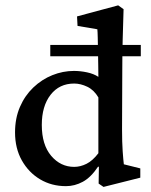

<svg xmlns="http://www.w3.org/2000/svg" viewBox="-20 -699 572 729"><path d="M373 10.7 354.5 -2 355.5 -65.4 352.5 -66.4Q325.2 -25.4 294.4 -8.8Q263.7 7.8 230.5 7.8Q175.8 7.8 132.3 -18.1Q88.9 -43.9 63 -89.8Q37.1 -135.7 37.1 -196.3Q37.1 -250 55.7 -293Q74.2 -335.9 106.4 -366.7Q138.7 -397.5 178.7 -413.6Q218.8 -429.7 260.7 -429.7Q285.2 -429.7 310.5 -424.3Q335.9 -418.9 353.5 -407.2Q353.5 -424.8 353 -451.2Q352.5 -477.5 352.1 -505.9Q351.6 -534.2 351.1 -556.6Q350.6 -579.1 349.6 -587.9L274.4 -600.6L272.5 -636.7L428.7 -678.7L449.2 -664.1Q447.3 -603.5 445.8 -548.3Q444.3 -493.2 444.3 -433.6L443.4 -208Q443.4 -158.2 445.8 -124.5Q448.2 -90.8 450.2 -75.2L512.7 -59.6V-24.4ZM261.7 -65.4Q285.2 -65.4 308.6 -77.1Q332 -88.9 353.5 -117.2V-329.1Q336.9 -357.4 311.5 -369.6Q286.1 -381.8 261.7 -381.8Q205.1 -381.8 171.9 -338.9Q138.7 -295.9 138.7 -224.6Q138.7 -149.4 174.3 -107.4Q210 -65.4 261.7 -65.4ZM170.9 -485.4V-528.3H514.6V-485.4Z"/></svg>

Font: Crimson Pro Medium
Style: Regular
Weight: 500
Designer: Jacques Le Bailly
Foundry: Baron von Fonthausen
Version: Version 1.003